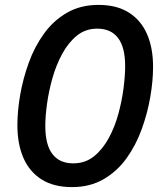

<svg xmlns="http://www.w3.org/2000/svg" viewBox="-20 -752 656 784"><path d="M274 12Q199 12 149.5 -19.5Q100 -51 75.5 -107.5Q51 -164 51 -241Q51 -299 62.5 -365Q74 -431 97.5 -496Q121 -561 159.5 -614.5Q198 -668 253.5 -700Q309 -732 382 -732Q457 -732 506.5 -700.5Q556 -669 580.5 -612.5Q605 -556 605 -479Q605 -421 593.5 -355Q582 -289 558.5 -224Q535 -159 496.5 -105.5Q458 -52 402.5 -20Q347 12 274 12ZM279 -85Q328 -85 363.5 -113.5Q399 -142 424 -188Q449 -234 463.5 -287.5Q478 -341 484.5 -392Q491 -443 491 -482Q491 -559 462 -597Q433 -635 377 -635Q329 -635 294 -606.5Q259 -578 234 -532Q209 -486 194 -432.5Q179 -379 172 -328Q165 -277 165 -238Q165 -161 194 -123Q223 -85 279 -85Z"/></svg>

Font: Kufam Medium
Style: Italic
Weight: 500
Italic angle: -11°
Designer: Artur Schmal
Foundry: Original Type
Version: Version 1.301; ttfautohint (v1.8.3)